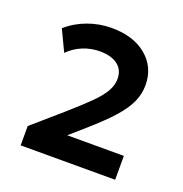

<svg xmlns="http://www.w3.org/2000/svg" viewBox="-93 -909 603 631"><g transform="rotate(20 209.0 -593.5)"><path d="M44.5 -361V-428.5L145 -516Q189 -554.5 216.5 -581.8Q244 -609 256.5 -630.8Q269 -652.5 269 -675Q269 -706.5 246.5 -723.5Q224 -740.5 184 -740.5Q153 -740.5 124.5 -728.8Q96 -717 75 -695.5L40 -769Q71 -796.5 111.2 -811.2Q151.5 -826 194.5 -826Q271 -826 316.8 -787.5Q362.5 -749 362.5 -687Q362.5 -656.5 349.8 -627.8Q337 -599 307.8 -566.2Q278.5 -533.5 229.5 -490.5L177 -444.5H375V-361Z"/></g></svg>

Font: Geologica Cursive SemiBold
Style: Regular
Weight: 600
Designer: Sindre Bremnes, Frode Helland
Foundry: Monokrom Skriftforlag AS
Version: Version 1.010;gftools[0.9.28]